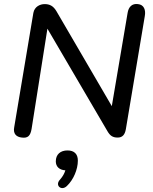

<svg xmlns="http://www.w3.org/2000/svg" viewBox="-20 -698 782 984"><path d="M92 7C123 11 136 -2 142 -38L223 -551L531 -25C544 -3 557 7 583 7C607 7 620 -7 625 -36L722 -615C728 -647 718 -674 687 -677C657 -681 639 -663 634 -632L553 -154L269 -641C253 -668 234 -677 209 -677C185 -677 157 -664 151 -632L53 -47C46 -13 63 4 92 7ZM323 255C356 224 379 171 379 125C379 91 360 73 326 73C290 73 266 93 266 129C266 156 284 173 315 175C310 191 302 206 288 222C259 252 295 283 323 255Z"/></svg>

Font: SN Pro Medium
Style: Italic
Weight: 400
Italic angle: -9°
Designer: Tobias Whetton
Foundry: Supernotes
Version: Version 1.001;Glyphs 3.2 (3249)